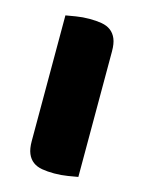

<svg xmlns="http://www.w3.org/2000/svg" viewBox="-84 -541 450 601"><g transform="rotate(15 141.0 -240.0)"><path d="M226 -1Q215 1 193.5 4.5Q172 8 150 8Q128 8 110.5 5Q93 2 81 -7Q69 -16 62.5 -31.5Q56 -47 56 -72V-479Q67 -481 88.5 -484.5Q110 -488 132 -488Q154 -488 171.5 -485Q189 -482 201 -473Q213 -464 219.5 -448.5Q226 -433 226 -408Z"/></g></svg>

Font: Baloo Tammudu
Style: Regular
Weight: 400
Designer: Omkar Shende and Ek Type
Foundry: Ek Type
Version: Version 1.007;PS 1.000;hotconv 1.0.88;makeotf.lib2.5.647800